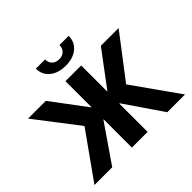

<svg xmlns="http://www.w3.org/2000/svg" viewBox="-162 -874 1063 1063"><g transform="rotate(-45 369.5 -342.5)"><path d="M308 0V-221H306L154 0H15L207 -270L15 -520H154L306 -317H308V-520H431V-317H433L585 -520H724L533 -270L724 0H585L434 -221H431V0ZM370 -579Q312 -579 276.5 -608Q241 -637 241 -685H313Q313 -660 328.5 -645Q344 -630 370 -630Q395 -630 410.5 -645Q426 -660 426 -685H498Q498 -637 463 -608Q428 -579 370 -579Z"/></g></svg>

Font: Non Bureau Medium
Style: Regular
Weight: 500
Designer: Jona Saucedo
Foundry: Non Foundry
Version: Version 1.000; ttfautohint (v1.8.4)